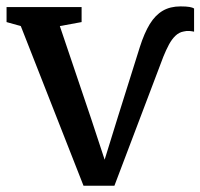

<svg xmlns="http://www.w3.org/2000/svg" viewBox="-24 -573 626 600"><path d="M237 7.5 41 -491.5 -3.5 -504V-551H231V-504L163 -491.5L261 -201.5L303 -74L344.5 -208L413 -426Q427 -470 444.2 -498Q461.5 -526 484.8 -539.5Q508 -553 540 -553Q559 -553 568.5 -551.2Q578 -549.5 582.5 -546.5V-474Q576 -475.5 567.8 -476.2Q559.5 -477 549.5 -474.5Q535.5 -472 524.2 -461.2Q513 -450.5 504 -433.8Q495 -417 486.5 -396L333.5 7.5Z"/></svg>

Font: Merriweather 28pt Medium
Style: Regular
Weight: 500
Version: Version 2.100